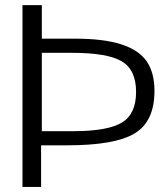

<svg xmlns="http://www.w3.org/2000/svg" viewBox="-20 -735 656 755"><path d="M68.4 0V-714.8H144.5V-583H273.9Q388.2 -583 457.3 -560.5Q526.4 -538.1 556.9 -493.7Q587.4 -449.2 587.4 -377.4Q587.4 -257.8 510 -210.7Q432.6 -163.6 245.1 -163.6H141.6V0ZM144.5 -527.3V-219.2H272.5Q404.8 -219.7 460 -253.4Q515.1 -287.1 515.1 -373.5Q515.1 -460.4 458.7 -493.9Q402.3 -527.3 262.7 -527.3Z"/></svg>

Font: Pontano Sans
Style: Regular
Weight: 400
Foundry: vernon adams
Version: 1.0